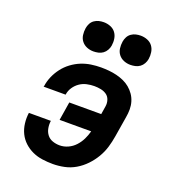

<svg xmlns="http://www.w3.org/2000/svg" viewBox="-139 -864 877 977"><g transform="rotate(20 300.0 -375.5)"><path d="M258 8Q229 8 200.5 4Q172 0 147 -11.5Q122 -23 102 -41.5Q82 -60 70 -84.5Q58 -109 54.5 -138Q51 -167 55 -195H174Q171 -176 174.5 -156Q178 -136 189.5 -121Q201 -106 219.5 -99.5Q238 -93 258 -93Q281 -93 303 -103Q325 -113 341.5 -131Q358 -149 368.5 -170.5Q379 -192 385 -215H214L230 -315H403L410 -359Q413 -377 407.5 -394Q402 -411 388.5 -420.5Q375 -430 357.5 -433.5Q340 -437 322 -437Q302 -437 281.5 -432.5Q261 -428 243.5 -416Q226 -404 214 -386Q202 -368 199 -347Q199 -347 199 -346.5Q199 -346 199 -346H80Q80 -347 80 -348Q80 -349 81 -349Q85 -377 96 -402.5Q107 -428 124.5 -451Q142 -474 165.5 -491.5Q189 -509 215 -519.5Q241 -530 268 -534Q295 -538 322 -538Q343 -538 364.5 -536Q386 -534 406.5 -529Q427 -524 446 -515.5Q465 -507 480.5 -494Q496 -481 507.5 -464.5Q519 -448 525 -428Q531 -408 531 -386.5Q531 -365 527 -343L509 -233Q504 -202 495 -172Q486 -142 469.5 -114Q453 -86 430 -62Q407 -38 379 -21.5Q351 -5 319.5 1.5Q288 8 258 8ZM456 -601Q437 -601 420 -608Q403 -615 392 -629Q381 -643 378.5 -661.5Q376 -680 379 -699Q381 -712 387.5 -724.5Q394 -737 405.5 -745Q417 -753 430 -756Q443 -759 456 -759Q475 -759 492.5 -752Q510 -745 520.5 -731Q531 -717 534 -698.5Q537 -680 534 -661Q532 -648 525 -635.5Q518 -623 507 -615Q496 -607 482.5 -604Q469 -601 456 -601ZM256 -601Q237 -601 220 -608Q203 -615 192 -629Q181 -643 178.5 -661.5Q176 -680 179 -699Q181 -712 187.5 -724.5Q194 -737 205.5 -745Q217 -753 230 -756Q243 -759 256 -759Q275 -759 292.5 -752Q310 -745 320.5 -731Q331 -717 334 -698.5Q337 -680 334 -661Q332 -648 325 -635.5Q318 -623 307 -615Q296 -607 282.5 -604Q269 -601 256 -601Z"/></g></svg>

Font: Iosevka Curly Extended
Style: Bold Italic
Weight: 700
Width: 7
Italic angle: -9°
Monospace: yes
Designer: Belleve Invis
Foundry: Belleve Invis
Version: Version 11.1.0; ttfautohint (v1.8.3)